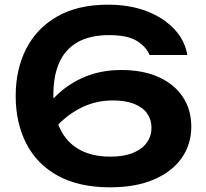

<svg xmlns="http://www.w3.org/2000/svg" viewBox="-20 -785 881 820"><path d="M441 -765Q535 -765 607 -737Q679 -709 724.5 -660.5Q770 -612 780 -550H619Q604 -586 564 -610.5Q524 -635 446 -635Q364 -635 311 -604.5Q258 -574 233 -517.5Q208 -461 208 -381Q208 -296 236 -236.5Q264 -177 318.5 -146.5Q373 -116 452 -116Q509 -116 548 -132Q587 -148 607 -176Q627 -204 627 -239Q627 -273 609 -299.5Q591 -326 554 -341Q517 -356 461 -356Q385 -356 319 -321Q253 -286 204 -225L141 -269Q173 -331 224 -380Q275 -429 344 -457.5Q413 -486 499 -486Q590 -486 657 -456Q724 -426 760.5 -371.5Q797 -317 797 -244Q797 -168 755.5 -109.5Q714 -51 636.5 -18Q559 15 450 15Q317 15 227 -34.5Q137 -84 92 -172.5Q47 -261 47 -375Q47 -489 92 -577Q137 -665 225 -715Q313 -765 441 -765Z"/></svg>

Font: Unbounded Medium
Style: Regular
Weight: 500
Designer: Luke Prowse, Jean-Baptiste Morizot, Fátima Lázaro, Florian Runge
Foundry: NaN
Version: Version 1.700